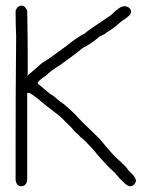

<svg xmlns="http://www.w3.org/2000/svg" viewBox="-20 -686 540 679"><path d="M56.6 -666Q68.8 -666 76.2 -648.4Q78.1 -543.9 78.1 -480.5V-427.7L76.2 -418L115.2 -451.2Q129.4 -465.8 150.4 -476.6L214.8 -523.4Q250.5 -553.2 281.2 -568.4Q283.2 -573.2 373 -632.8Q403.3 -664.1 419.9 -664.1H421.9Q443.4 -660.6 443.4 -642.6Q443.4 -631.8 410.2 -611.3Q382.3 -585.4 355.5 -570.3Q355.5 -567.4 332 -556.6Q305.7 -533.2 271.5 -515.6Q245.1 -493.2 191.4 -455.1Q156.7 -434.1 144.5 -419.9Q113.3 -400.4 113.3 -390.6L160.2 -351.6Q164.6 -351.6 193.4 -326.2Q207 -319.3 250 -277.3Q250 -273.9 332 -195.3Q379.4 -137.7 394.5 -125Q426.3 -97.2 435.5 -82Q460.9 -60.1 460.9 -44.9Q454.6 -27.3 439.5 -27.3Q425.3 -27.3 386.7 -74.2Q349.1 -107.9 310.5 -156.2Q269 -201.2 263.7 -201.2Q263.2 -205.6 242.2 -222.7Q242.2 -226.6 201.2 -265.6Q201.2 -268.6 140.6 -314.5Q90.3 -357.4 82 -357.4H76.2V-48.8Q72.8 -27.3 54.7 -27.3Q39.1 -27.3 35.2 -48.8V-187.5Q35.2 -350.6 37.1 -558.6Q35.2 -593.8 35.2 -648.4Q41.5 -666 56.6 -666Z"/></svg>

Font: CEF Fonts CJK Mono
Style: Regular
Weight: 400
Designer: PartyBoss (派对大魔王)
Version: Release 2.25